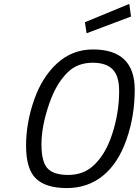

<svg xmlns="http://www.w3.org/2000/svg" viewBox="-20 -956 712 986"><path d="M424.8 -785.2 416 -841.8 644 -936 652.8 -871.1ZM113.8 -206.1Q113.8 -325.2 155.3 -443.4Q196.8 -561.5 273.9 -631.3Q351.1 -701.7 457 -702.1Q671.9 -702.1 671.9 -495.1Q671.9 -359.9 629.4 -238.8Q586.9 -117.2 508.8 -53.7Q430.7 9.8 323.2 9.8Q215.8 9.8 165 -38.6Q114.3 -86.9 113.8 -206.1ZM451.2 -98.1Q519 -154.3 555.7 -266.1Q592.3 -377.9 591.8 -490.2Q591.8 -565.4 558.6 -599.6Q525.4 -633.8 456.5 -633.8Q388.2 -633.8 341.8 -597.2Q272.9 -540 232.9 -423.8Q192.9 -307.6 192.9 -215.3Q192.9 -123 225.1 -90.3Q257.3 -57.6 329.6 -57.6Q401.9 -57.6 451.2 -98.1Z"/></svg>

Font: TitilliumWeb-Italic
Style: Italic
Weight: 400
Italic angle: -13°
Version: Version 1.001;PS 57.000;hotconv 1.0.70;makeotf.lib2.5.55311